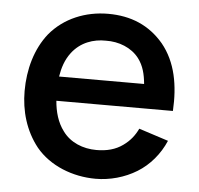

<svg xmlns="http://www.w3.org/2000/svg" viewBox="-46 -626 714 689"><g transform="rotate(5 310.5 -281.0)"><path d="M158.3 -251H578.1C583.3 -342.7 568.8 -426 516.7 -489.6C465.6 -550 399 -578.1 316.7 -578.1C235.4 -578.1 158.3 -546.9 107.3 -485.4C62.5 -429.2 41.7 -354.2 41.7 -276C41.7 -205.2 61.5 -134.4 107.3 -77.1C157.3 -16.7 239.6 15.6 322.9 15.6C374 15.6 427.1 1 470.8 -26C513.5 -52.1 549 -93.8 569.8 -142.7L463.5 -177.1C452.1 -153.1 436.5 -132.3 411.5 -114.6C385.4 -95.8 354.2 -87.5 316.7 -87.5C267.7 -87.5 221.9 -106.3 194.8 -143.8C171.9 -174 161.5 -211.5 158.3 -251ZM316.7 -481.3C363.5 -482.3 409.4 -464.6 436.5 -429.2C456.3 -403.1 463.5 -372.9 466.7 -338.5H160.4C165.6 -370.8 175 -400 194.8 -426C226 -466.7 271.9 -482.3 316.7 -481.3Z"/></g></svg>

Font: Manrope Semibold
Style: Regular
Weight: 600
Width: 4
Designer: Michael Sharanda
Foundry: Michael Sharanda
Version: Version 2.000;PS 002.000;hotconv 1.0.88;makeotf.lib2.5.64775